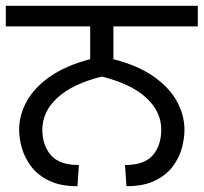

<svg xmlns="http://www.w3.org/2000/svg" viewBox="-27 -642 702 662"><path d="M240 0Q181 0 142 -19Q103 -38 80.5 -68Q58 -98 48.5 -131.5Q39 -165 39 -194Q39 -245 65 -292.5Q91 -340 145.5 -378Q200 -416 284 -438V-551H-7V-622H655V-551H364V-438Q449 -416 503 -378Q557 -340 583 -292.5Q609 -245 609 -194Q609 -165 600 -131.5Q591 -98 568.5 -68Q546 -38 507 -19Q468 0 409 0L404 -73Q471 -73 500 -107Q529 -141 529 -195Q529 -257 477 -305Q425 -353 324 -378Q223 -353 171 -305Q119 -257 119 -195Q119 -141 148.5 -107Q178 -73 245 -73Z"/></svg>

Font: ugurmukhi85
Style: Book
Weight: 400
Designer: Jelle Bosma - Monotype Design Team
Foundry: Monotype Imaging Inc.
Version: Version 2.003